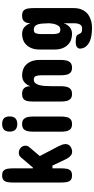

<svg xmlns="http://www.w3.org/2000/svg" viewBox="459 -1184 919 1878"><g transform="rotate(-90 919.0 -244.5)"><path d="M73.2 -109.4V-575.2Q73.2 -605 77.1 -629.6Q81.1 -654.3 95.9 -668.9Q110.8 -683.6 142.6 -683.6Q174.8 -683.6 189.5 -668.9Q204.1 -654.3 208 -629.9Q211.9 -605.5 211.9 -575.2V-382.8H219.7L320.3 -501Q336.9 -520.5 365.2 -520.5Q391.1 -520.5 412.4 -502.2Q433.6 -483.9 433.6 -455.1Q433.6 -435.5 419.9 -418.9L332 -315.4L427.7 -132.8Q436.5 -115.2 442.9 -97.4Q449.2 -79.6 449.2 -63.5Q449.2 -33.2 425.5 -16.1Q401.9 1 374 1Q354 1 338.4 -11.2Q322.8 -23.4 312 -41Q301.3 -58.6 293.9 -75.2L239.3 -191.4H211.9V-109.4Q211.9 -79.1 208 -54.2Q204.1 -29.3 189.5 -14.6Q174.8 0 142.6 0Q110.8 0 95.9 -14.6Q81.1 -29.3 77.1 -54.2Q73.2 -79.1 73.2 -109.4Z M719.7 -609.4Q719.7 -571.8 700.2 -553.5Q680.7 -535.2 645.5 -535.2Q610.4 -535.2 590.8 -553.5Q571.3 -571.8 571.3 -609.4Q571.3 -648.4 590.8 -666Q610.4 -683.6 645.5 -683.6Q683.1 -683.6 701.4 -666Q719.7 -648.4 719.7 -609.4ZM570.3 -109.4V-378.9Q570.3 -408.2 575.4 -433.1Q580.6 -458 596.4 -473.1Q612.3 -488.3 644.5 -488.3Q676.8 -488.3 692.6 -473.1Q708.5 -458 713.6 -433.1Q718.8 -408.2 718.8 -378.9V-109.4Q718.8 -79.6 713.6 -54.7Q708.5 -29.8 692.6 -14.9Q676.8 0 644.5 0Q612.3 0 596.4 -14.9Q580.6 -29.8 575.4 -54.7Q570.3 -79.6 570.3 -109.4Z M1272.5 -314.5V-111.3Q1272.5 -81.5 1266.8 -56.2Q1261.2 -30.8 1244.9 -15.4Q1228.5 0 1196.3 0Q1164.6 0 1148.4 -15.1Q1132.3 -30.3 1127.2 -55.7Q1122.1 -81.1 1122.1 -111.3V-301.8Q1122.1 -331.1 1115 -352.5Q1107.9 -374 1079.1 -374Q1059.1 -374 1046.9 -360.8Q1034.7 -347.7 1027.8 -324.7Q1020.5 -301.8 1018.1 -270.8Q1015.6 -239.7 1015.6 -204.1V-111.3Q1015.6 -81.5 1010 -56.2Q1004.4 -30.8 988 -15.4Q971.7 0 939.5 0Q907.7 0 891.6 -15.1Q875.5 -30.3 870.4 -55.7Q865.2 -81.1 865.2 -111.3V-377.9Q865.2 -408.7 869.4 -433.6Q873.5 -458.5 889.4 -473.4Q905.3 -488.3 939.5 -488.3Q971.2 -488.3 987.5 -475.8Q1003.9 -463.4 1009.8 -444.6Q1015.6 -425.8 1015.6 -406.2Q1024.4 -438.5 1051.3 -463.4Q1078.1 -488.3 1122.1 -488.3Q1148.9 -488.3 1175.8 -479.5Q1202.6 -470.7 1224.1 -450.2Q1245.6 -429.7 1259 -396.5Q1272.5 -363.3 1272.5 -314.5Z M1779.3 -377.9V14.6Q1779.3 58.6 1767.6 88.9Q1755.4 119.1 1737.1 139.2Q1718.8 159.2 1695.8 170.4Q1672.4 181.6 1651.4 187.5Q1629.4 192.9 1611.3 194.1Q1593.3 195.3 1584 195.3Q1549.3 195.3 1514.9 190.4Q1480.5 185.5 1451.7 172.4Q1423.3 159.2 1404.3 136.7Q1385.3 114.3 1382.8 79.1Q1382.8 61.5 1397.7 48.8Q1412.6 36.1 1451.2 36.1Q1494.1 36.1 1507.8 45.2Q1521.5 54.2 1531.2 80.1Q1538.6 98.6 1578.1 98.6Q1600.1 98.6 1611.6 86.9Q1623 75.2 1627 58.3Q1630.9 41.5 1630.9 27.3V-82Q1621.1 -49.3 1595.7 -24.7Q1570.3 0 1525.4 0Q1498.5 0 1471.7 -8.8Q1444.8 -17.6 1423.3 -38.1Q1401.4 -58.1 1387.7 -91.3Q1374 -124.5 1374 -173.8V-315.4Q1374 -363.8 1387.7 -396.7Q1401.4 -429.7 1423.3 -450.2Q1444.8 -470.7 1471.7 -479.5Q1498.5 -488.3 1525.4 -488.3Q1570.3 -488.3 1595.7 -463.4Q1621.1 -438.5 1630.9 -406.2Q1630.9 -425.8 1636.5 -444.6Q1642.1 -463.4 1658.2 -475.8Q1674.3 -488.3 1706.1 -488.3Q1739.7 -488.3 1755.1 -473.4Q1770.5 -458.5 1774.9 -433.3Q1779.3 -408.2 1779.3 -377.9ZM1525.4 -302.7V-184.6Q1525.4 -156.7 1532.2 -135.5Q1539.1 -114.3 1568.4 -114.3Q1592.8 -114.3 1606.2 -133.3Q1619.6 -152.3 1625.2 -179.4Q1630.9 -206.5 1630.9 -229.5Q1630.4 -266.6 1627.7 -293.9Q1625 -321.3 1618.2 -339.4Q1604.5 -374 1568.4 -374Q1539.1 -374 1532.2 -352.8Q1525.4 -331.5 1525.4 -302.7Z"/></g></svg>

Font: Dangrek
Style: Regular
Weight: 400
Designer: Danh Hong
Version: Version 8.001; ttfautohint (v1.8.3)